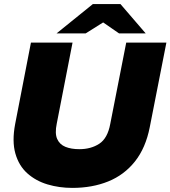

<svg xmlns="http://www.w3.org/2000/svg" viewBox="-20 -908 832 937"><path d="M333 9Q269 9 212 -8Q155 -25 113.5 -62Q72 -99 55 -159Q38 -219 54 -303L131 -700H334L257 -305Q247 -257 259 -230Q271 -203 299 -191.5Q327 -180 367 -180Q424 -180 464.5 -206.5Q505 -233 518 -303L596 -700H792L711 -288Q691 -186 638.5 -120Q586 -54 508 -22.5Q430 9 333 9ZM256 -745 433 -888H568L508 -814L398 -745ZM561 -745 461 -814 433 -888H568L691 -745Z"/></svg>

Font: REM ExtraBold
Style: Italic
Weight: 800
Italic angle: -11°
Designer: Octavio Pardo
Foundry: Ashler Design
Version: Version 1.005;gftools[0.9.28]